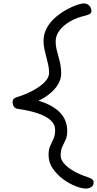

<svg xmlns="http://www.w3.org/2000/svg" viewBox="-20 -827 562 1111"><path d="M475 264Q453 264 417 250Q381 236 345.5 210Q310 184 285.5 148.5Q261 113 261 70Q261 38 270.5 17.5Q280 -3 289.5 -23.5Q299 -44 299 -74Q299 -108 272 -132Q245 -156 196.5 -172Q148 -188 83 -197Q68 -199 60.5 -210Q53 -221 53 -237Q53 -248 59 -254.5Q65 -261 78 -265Q124 -279 166.5 -301Q209 -323 236.5 -350Q264 -377 264 -406Q264 -430 259 -452.5Q254 -475 248 -497Q242 -519 237 -542Q232 -565 232 -590Q232 -632 251.5 -666.5Q271 -701 301.5 -727Q332 -753 364.5 -771Q397 -789 424 -798Q451 -807 464 -807Q485 -807 497 -794Q509 -781 509 -762Q509 -752 500 -746.5Q491 -741 472 -736Q423 -725 384.5 -702.5Q346 -680 324 -650.5Q302 -621 302 -587Q302 -564 307 -542.5Q312 -521 318.5 -499Q325 -477 329.5 -453Q334 -429 334 -400Q334 -369 315 -337.5Q296 -306 259.5 -278Q223 -250 167 -229L168 -253Q226 -240 265 -220Q304 -200 326.5 -176.5Q349 -153 359 -126Q369 -99 369 -70Q369 -38 359.5 -18Q350 2 340.5 22Q331 42 331 74Q331 97 352.5 121Q374 145 410 165Q446 185 488 198Q508 205 515 212Q522 219 522 230Q522 245 509 254.5Q496 264 475 264Z"/></svg>

Font: Shantell Sans Light
Style: Regular
Weight: 300
Designer: Stephen Nixon, Anya Danilova, Shantell Martin
Foundry: Arrow Type
Version: Version 1.011;[c5ecc13dd]